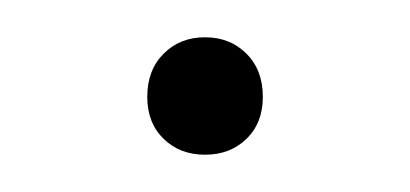

<svg xmlns="http://www.w3.org/2000/svg" viewBox="-20 -331 220 103"><path d="M90 -248Q76.5 -248 67.8 -256.5Q59 -265 59 -279Q59 -293.5 67.8 -302.2Q76.5 -311 90 -311Q103.5 -311 112.2 -302.2Q121 -293.5 121 -279Q121 -265 112.2 -256.5Q103.5 -248 90 -248Z"/></svg>

Font: Encode Sans SC Condensed Thin
Style: Regular
Weight: 100
Width: 3
Designer: Multiple Designers
Foundry: Impallari Type
Version: Version 3.002